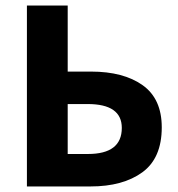

<svg xmlns="http://www.w3.org/2000/svg" viewBox="-20 -672 640 692"><path d="M77 0V-652H224V-414H308Q425 -414 494 -365Q563 -316 563 -213Q563 -102 493 -51Q423 0 306 0ZM224 -117H297Q419 -117 419 -211Q419 -297 296 -297H224Z"/></svg>

Font: Toshiba Sans
Style: Bold
Weight: 700
Designer: Paul D. Hunt
Foundry: Toshiba Corporation
Version: Version 2.020;PS 2.0;hotconv 1.0.86;makeotf.lib2.5.63406